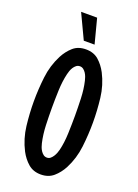

<svg xmlns="http://www.w3.org/2000/svg" viewBox="-171 -988 769 1069"><g transform="rotate(20 213.0 -453.0)"><path d="M214 11Q169 11 139 -15Q109 -41 89 -79Q56 -143 47.5 -216Q39 -289 39 -360Q39 -430 47.5 -503Q56 -576 89 -640Q109 -678 138.5 -704Q168 -730 214 -730Q260 -730 289.5 -704Q319 -678 339 -640Q372 -576 380.5 -503Q389 -430 389 -360Q389 -289 380.5 -216Q372 -143 339 -79Q319 -41 289 -15Q259 11 214 11ZM214 -89Q226 -89 234.5 -96Q243 -103 249.5 -113Q256 -123 260.5 -134.5Q265 -146 267 -155Q278 -200 280 -256.5Q282 -313 282 -360Q282 -408 280 -463Q278 -518 267 -564Q265 -573 261 -584.5Q257 -596 250.5 -606Q244 -616 235 -623Q226 -630 214 -630Q202 -630 193 -623Q184 -616 177.5 -606Q171 -596 167 -584.5Q163 -573 161 -564Q150 -518 148 -463Q146 -408 146 -360Q146 -311 148 -257Q150 -203 161 -155Q163 -146 167 -134.5Q171 -123 177.5 -113Q184 -103 193 -96Q202 -89 214 -89ZM116 -917H211L249 -771H185Z"/></g></svg>

Font: Osterbar
Style: Regular
Weight: 500
Width: 3
Designer: Peter Wiegel, Basierend auf Erbar schmal-halbfette Grotesk v. Jacob Erbar
Foundry: Peter Wiegel
Version: Version 1.0